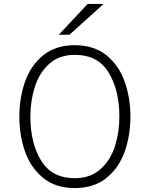

<svg xmlns="http://www.w3.org/2000/svg" viewBox="-20 -941 758 973"><path d="M78 -350Q78 -444 106.5 -526Q135 -608 198 -660Q261 -712 359 -712Q457 -712 520.5 -660Q584 -608 612.5 -525.5Q641 -443 641 -350Q641 -257 612.5 -174.5Q584 -92 520.5 -40Q457 12 359 12Q261 12 198 -40Q135 -92 106.5 -174Q78 -256 78 -350ZM585 -350Q585 -484 530.5 -573.5Q476 -663 359 -663Q280 -663 229.5 -617.5Q179 -572 156.5 -500.5Q134 -429 134 -350Q134 -216 188.5 -127Q243 -38 359 -38Q438 -38 489 -83.5Q540 -129 562.5 -200Q585 -271 585 -350ZM424 -921H505L332 -765H278Z"/></svg>

Font: Overpass ExtraLight
Style: Regular
Weight: 200
Designer: Delve Withrington, Thomas Jockin
Foundry: Delve Fonts
Version: Version 3.000;DELV;Overpass